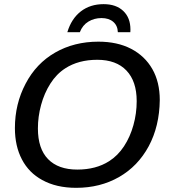

<svg xmlns="http://www.w3.org/2000/svg" viewBox="-20 -900 818 930"><path d="M456.5 -698.2Q548.3 -698.2 615 -663.6Q681.6 -628.9 717.8 -565.7Q753.9 -502.4 753.9 -415.5Q752.4 -288.6 700.2 -191.4Q647.9 -94.7 556.6 -42.5Q465.3 9.8 349.1 9.8Q252.4 9.8 184.1 -28.3Q120.1 -63 86.2 -127.7Q52.2 -192.4 52.2 -279.8Q52.2 -396.5 104 -494.6Q155.3 -592.8 247.3 -645.5Q339.4 -698.2 456.5 -698.2ZM451.2 -610.4Q359.9 -610.4 295.9 -568.8Q253.4 -541.5 223.9 -494.9Q194.3 -448.2 179 -391.6Q163.6 -335 163.6 -277.8Q163.6 -179.7 212.9 -129.2Q262.2 -78.6 354.5 -78.6Q444.8 -78.6 508.3 -119.1Q550.8 -146 580.6 -191.4Q610.4 -236.8 626.2 -293.7Q642.1 -350.6 642.1 -410.2Q642.1 -506.3 592.5 -558.3Q543 -610.4 451.2 -610.4ZM481.9 -879.9Q542.5 -879.9 577.1 -846.9Q611.8 -814 611.8 -756.8L611.3 -744.1H550.8Q549.8 -775.9 528.6 -794.2Q507.3 -812.5 471.7 -812.5Q436.5 -812.5 408.2 -795.4Q379.9 -778.3 366.7 -744.1H306.2Q325.7 -809.1 371.1 -844.5Q416.5 -879.9 481.9 -879.9Z"/></svg>

Font: Arimo Medium
Style: Italic
Weight: 500
Italic angle: -12°
Designer: Steve Matteson
Foundry: Monotype Imaging Inc.
Version: Version 1.33